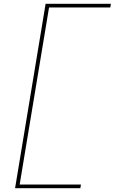

<svg xmlns="http://www.w3.org/2000/svg" viewBox="-20 -843 640 1006"><path d="M59 143 219 -823H561L558 -804H237L83 124H404L401 143Z"/></svg>

Font: Iosevka SS04 Thin Extended
Style: Italic
Weight: 100
Width: 7
Italic angle: -9°
Monospace: yes
Designer: Belleve Invis
Foundry: Belleve Invis
Version: Version 19.0.0; ttfautohint (v1.8.4)